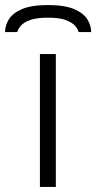

<svg xmlns="http://www.w3.org/2000/svg" viewBox="-77 -740 381 760"><path d="M81 0V-526H144V0ZM113 -720Q180 -720 217.5 -703.5Q255 -687 269.5 -662.5Q284 -638 284 -613H234Q232 -624 221 -637Q210 -650 185 -660Q160 -670 113 -670Q67 -670 41.5 -660.5Q16 -651 5 -637.5Q-6 -624 -9 -613H-57Q-57 -638 -42.5 -662.5Q-28 -687 9 -703.5Q46 -720 113 -720Z"/></svg>

Font: Archivo Expanded ExtraLight
Style: Regular
Weight: 250
Width: 7
Designer: Hector Gatti
Foundry: Omnibus-Type
Version: Version 2.001